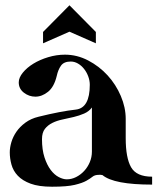

<svg xmlns="http://www.w3.org/2000/svg" viewBox="-20 -716 612 727"><path d="M456 -193Q456 -118 476.5 -82.5Q497 -47 556 -47V-17Q411 -17 368 -53Q365 -54 361.5 -54Q358 -54 355 -54Q339 -54 330.5 -47Q322 -40 307 -31.5Q292 -23 263 -16Q234 -9 177 -9Q127 -9 96 -20.5Q65 -32 47.5 -50.5Q30 -69 23.5 -92.5Q17 -116 17 -139Q17 -157 23 -177.5Q29 -198 42 -217Q55 -236 76 -251.5Q97 -267 126 -274Q211 -295 267 -301Q320 -307 320 -395Q320 -411 314 -427Q308 -443 298 -455.5Q288 -468 275 -475.5Q262 -483 248 -483Q222 -483 211 -467.5Q200 -452 195 -429Q185 -387 162 -368.5Q139 -350 114 -350Q90 -350 70.5 -365Q51 -380 51 -404Q51 -422 66.5 -441Q82 -460 106.5 -475Q131 -490 162.5 -499.5Q194 -509 226 -509Q272 -509 314 -487Q356 -465 387.5 -430.5Q419 -396 437.5 -352.5Q456 -309 456 -266ZM328 -309Q317 -294 298.5 -286Q280 -278 259 -273Q238 -268 216.5 -263.5Q195 -259 178 -250.5Q161 -242 150 -228Q139 -214 139 -189Q139 -149 148.5 -120Q158 -91 172 -72.5Q186 -54 202.5 -45.5Q219 -37 233 -37Q251 -37 268 -45.5Q285 -54 298.5 -68.5Q312 -83 320 -102Q328 -121 328 -142ZM143 -595 243 -696 343 -595V-552L243 -596L143 -552Z"/></svg>

Font: CatShop
Style: Regular
Weight: 400
Designer: Peter Wiegel
Foundry: Peter Wiegel
Version: Version 1.000 2009 initial release